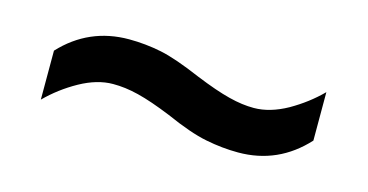

<svg xmlns="http://www.w3.org/2000/svg" viewBox="-33 -519 638 333"><g transform="rotate(15 286.0 -352.5)"><path d="M269 -314C298.8 -300.8 323.7 -292 343.8 -288.1C363.3 -284.2 382.8 -282.2 401.9 -282.2C450.2 -282.2 490.2 -300.3 522.9 -335.9V-422.9C506.8 -406.7 488.8 -393.1 468.3 -381.3C447.3 -369.6 427.2 -363.8 408.2 -363.8C380.4 -363.8 351.1 -371.1 301.8 -391.1C271 -404.3 246.1 -413.1 227.1 -417C208 -420.9 188.5 -422.9 168.9 -422.9C121.1 -422.9 80.6 -405.3 47.9 -370.1V-282.2C64 -298.3 82 -312 103 -323.7C123.5 -335 143.1 -340.8 162.1 -340.8C191.4 -340.8 219.7 -334 269 -314Z"/></g></svg>

Font: Noto Reveo Sans
Style: Regular
Weight: 500
Designer: Monotype Design Team
Foundry: Monotype Imaging Inc.
Version: Version 2.007